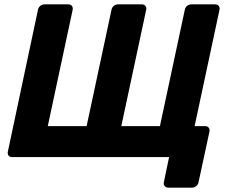

<svg xmlns="http://www.w3.org/2000/svg" viewBox="-20 -720 1050 880"><path d="M751 140Q741 140 735 133Q729 126 731 115L755 0H35Q24 0 19 -7Q14 -14 16 -25L154 -675Q156 -686 164.5 -693Q173 -700 184 -700H293Q304 -700 309.5 -693Q315 -686 313 -675L199 -142H377L491 -675Q493 -686 501.5 -693Q510 -700 520 -700H630Q641 -700 646.5 -693Q652 -686 650 -675L536 -142H713L827 -675Q829 -686 837.5 -693Q846 -700 857 -700H966Q977 -700 982.5 -693Q988 -686 986 -675L872 -142H920Q931 -142 936.5 -135Q942 -128 940 -117L890 115Q888 126 879.5 133Q871 140 860 140Z"/></svg>

Font: Rubik Light SemiBold
Style: Italic
Weight: 600
Italic angle: -12°
Version: Version 2.104